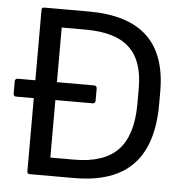

<svg xmlns="http://www.w3.org/2000/svg" viewBox="-49 -703 739 752"><g transform="rotate(5 320.5 -327.5)"><path d="M95.2 0Q85 0 85 -9.8V-297.9H15.1Q10.7 -297.9 7.8 -300.8Q4.9 -303.7 4.9 -308.1V-357.9Q4.9 -362.3 7.8 -365.2Q10.7 -368.2 15.1 -368.2H85V-645Q85 -654.8 95.2 -654.8H270Q423.8 -654.8 500 -583.3Q576.2 -511.7 576.2 -367.2V-316.9Q576.2 -157.2 500.2 -78.6Q424.3 0 270 0ZM169.9 -71.8H264.2Q380.9 -71.8 436 -129.9Q491.2 -188 491.2 -311V-373Q491.2 -481 436 -532Q380.9 -583 264.2 -583H169.9V-368.2H316.9Q321.3 -368.2 324.2 -365.2Q327.1 -362.3 327.1 -357.9V-308.1Q327.1 -303.7 324.2 -300.8Q321.3 -297.9 316.9 -297.9H169.9Z"/></g></svg>

Font: Sofia Sans
Style: Regular
Weight: 400
Designer: Botio Nikoltchev, Ani Petrova
Foundry: lettersoup
Version: Version 4.100